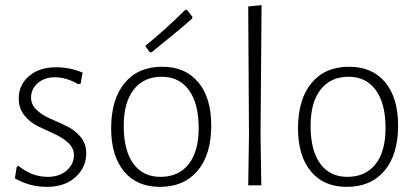

<svg xmlns="http://www.w3.org/2000/svg" viewBox="-20 -722 1621 748"><path d="M199 -460Q252 -460 302 -439L294 -396L285 -394Q238 -421 194 -421Q153 -421 127 -398Q101 -375 101 -342Q101 -314 123 -293.5Q145 -273 176.5 -259.5Q208 -246 240 -230.5Q272 -215 294 -188.5Q316 -162 316 -125Q316 -70 274 -32Q232 6 163 6Q96 6 38 -27L45 -72L52 -76Q104 -33 166 -33Q212 -33 240 -58Q268 -83 268 -117Q268 -145 246 -165.5Q224 -186 192.5 -200Q161 -214 129 -229.5Q97 -245 75 -272.5Q53 -300 53 -338Q53 -391 93 -425.5Q133 -460 199 -460Z M702 -684 709 -683 730 -656 728 -649Q658 -588 570 -518L563 -519L546 -543Q631 -613 702 -684ZM612 -462Q702 -462 752.5 -401.5Q803 -341 803 -233Q803 -120 750 -57Q697 6 603 6Q513 6 463 -54.5Q413 -115 413 -222Q413 -335 465.5 -398.5Q518 -462 612 -462ZM610 -423Q540 -423 501 -373Q462 -323 462 -232Q462 -136 499.5 -84.5Q537 -33 605 -33Q676 -33 715 -82.5Q754 -132 754 -223Q754 -319 716 -371Q678 -423 610 -423Z M999 -702 995 -198 998 0H947L950 -195L947 -697Z M1340 -462Q1430 -462 1480.5 -401.5Q1531 -341 1531 -233Q1531 -120 1478 -57Q1425 6 1331 6Q1241 6 1191 -54.5Q1141 -115 1141 -222Q1141 -335 1193.5 -398.5Q1246 -462 1340 -462ZM1338 -423Q1268 -423 1229 -373Q1190 -323 1190 -232Q1190 -136 1227.5 -84.5Q1265 -33 1333 -33Q1404 -33 1443 -82.5Q1482 -132 1482 -223Q1482 -319 1444 -371Q1406 -423 1338 -423Z"/></svg>

Font: Alegreya Sans SC Light
Style: Regular
Weight: 300
Designer: Juan Pablo del Peral
Foundry: Huerta Tipografica
Version: Version 2.007